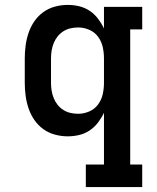

<svg xmlns="http://www.w3.org/2000/svg" viewBox="-20 -548 640 783"><path d="M330 215V123H404V-88Q394 -67 379.5 -48Q365 -29 345.5 -16Q326 -3 303 2.5Q280 8 256 8Q230 8 204 1Q178 -6 156.5 -21.5Q135 -37 120 -59Q105 -81 96.5 -106Q88 -131 84.5 -157.5Q81 -184 81 -210V-310Q81 -336 84.5 -362.5Q88 -389 96.5 -414Q105 -439 120 -461Q135 -483 156.5 -498.5Q178 -514 204 -521Q230 -528 256 -528Q280 -528 303 -522.5Q326 -517 345.5 -504Q365 -491 379.5 -472Q394 -453 404 -432V-520H560V-428H511V123H560V215ZM299 -84Q322 -84 344 -93.5Q366 -103 380 -122Q394 -141 399 -164Q404 -187 404 -210V-310Q404 -333 399 -356Q394 -379 380 -398Q366 -417 344 -426.5Q322 -436 299 -436Q283 -436 267.5 -432.5Q252 -429 238.5 -420.5Q225 -412 215 -399.5Q205 -387 199 -372Q193 -357 190.5 -341.5Q188 -326 188 -310V-210Q188 -194 190.5 -178.5Q193 -163 199 -148Q205 -133 215 -120.5Q225 -108 238.5 -99.5Q252 -91 267.5 -87.5Q283 -84 299 -84Z"/></svg>

Font: Iosevka Etoile Semibold
Style: Regular
Weight: 600
Designer: Belleve Invis
Foundry: Belleve Invis
Version: Version 22.1.2; ttfautohint (v1.8.4)